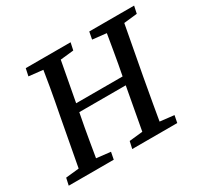

<svg xmlns="http://www.w3.org/2000/svg" viewBox="-131 -783 999 953"><g transform="rotate(-30 368.5 -306.0)"><path d="M9 0 18 -41 140 -54H160L275 -41L267 0ZM85 0 146 -327Q160 -398 172.5 -469.5Q185 -541 196 -612H297L236 -285Q222 -214 210 -142.5Q198 -71 186 0ZM107 -570 116 -612H373L364 -570L245 -557H225ZM187 -290 194 -336H561L556 -290ZM373 0 382 -41 504 -54H525L639 -41L631 0ZM450 0 510 -327Q524 -398 536 -469.5Q548 -541 560 -612H661L600 -285Q587 -214 574.5 -142.5Q562 -71 550 0ZM472 -570 480 -612H737L728 -570L610 -557H590Z"/></g></svg>

Font: Lisu Bosa SemiBold
Style: Italic
Weight: 600
Italic angle: -19°
Designer: David Morse, Annie Olsen, Victor Gaultney, Frank Grießhammer (Latin)
Foundry: SIL International
Version: Version 2.000